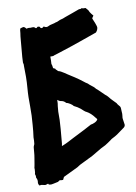

<svg xmlns="http://www.w3.org/2000/svg" viewBox="-54 -803 600 844"><g transform="rotate(-5 246.0 -380.5)"><path d="M60.5 -545.9C60.5 -543 61.5 -541 62.5 -539.1C63.5 -536.1 63.5 -533.2 63.5 -530.3C67.4 -498 70.3 -464.8 70.3 -431.6C70.3 -404.3 72.3 -377 75.2 -350.6C78.1 -323.2 79.1 -295.9 79.1 -267.6V-240.2L78.1 -212.9L79.1 -199.2V-185.5C79.1 -182.6 78.1 -179.7 77.1 -177.7C76.2 -174.8 75.2 -171.9 75.2 -168.9V-148.4C75.2 -139.6 75.2 -130.9 74.2 -122.1L72.3 -96.7C71.3 -88.9 71.3 -83 70.3 -79.1C71.3 -76.2 71.3 -71.3 71.3 -65.4V-57.6L70.3 -51.8C70.3 -50.8 71.3 -48.8 72.3 -46.9C73.2 -45.9 74.2 -42 74.2 -35.2C78.1 -30.3 80.1 -24.4 80.1 -17.6C79.1 -10.7 81.1 -4.9 85.9 0L93.8 -2C95.7 -2 101.6 -1 111.3 0C116.2 -1 120.1 -2.9 124 -4.9L125 -3.9C126 -1 127.9 0 131.8 0C136.7 0 140.6 0 145.5 -2C150.4 -3.9 157.2 -5.9 168 -8.8L176.8 -15.6C179.7 -14.6 184.6 -14.6 191.4 -15.6L196.3 -28.3L258.8 -65.4L271.5 -75.2L328.1 -109.4L369.1 -138.7C376 -143.6 382.8 -146.5 389.6 -151.4C393.6 -154.3 411.1 -168 415 -171.9C418 -174.8 418.9 -175.8 421.9 -177.7C425.8 -180.7 430.7 -183.6 435.5 -186.5C440.4 -189.5 444.3 -193.4 448.2 -196.3L477.5 -221.7C480.5 -224.6 482.4 -228.5 482.4 -232.4C482.4 -233.4 481.4 -235.4 481.4 -237.3L476.6 -257.8C475.6 -260.7 474.6 -266.6 475.6 -273.4V-282.2L473.6 -295.9C472.7 -300.8 472.7 -305.7 471.7 -309.6C470.7 -313.5 468.8 -315.4 467.8 -316.4C465.8 -319.3 460.9 -322.3 457 -328.1L455.1 -331.1L441.4 -342.8C431.6 -350.6 427.7 -355.5 425.8 -357.4L419.9 -363.3C417 -366.2 415 -367.2 414.1 -368.2L408.2 -372.1C401.4 -377.9 395.5 -382.8 391.6 -385.7L377 -397.5C373 -399.4 369.1 -403.3 366.2 -406.2L364.3 -408.2C363.3 -409.2 362.3 -410.2 360.4 -411.1L348.6 -418.9C343.8 -421.9 339.8 -424.8 336.9 -427.7C330.1 -430.7 324.2 -434.6 318.4 -438.5C306.6 -446.3 294.9 -453.1 282.2 -460L263.7 -469.7C256.8 -473.6 248 -477.5 238.3 -483.4C227.5 -489.3 218.8 -493.2 210.9 -494.1C208 -497.1 206.1 -499 204.1 -500C202.1 -501 200.2 -502.9 199.2 -505.9L192.4 -507.8C190.4 -508.8 189.5 -510.7 189.5 -512.7C189.5 -514.6 186.5 -525.4 184.6 -527.3C184.6 -539.1 183.6 -549.8 182.6 -560.5C188.5 -560.5 198.2 -561.5 202.1 -565.4C209 -568.4 215.8 -570.3 221.7 -573.2L240.2 -581.1C266.6 -591.8 292 -603.5 316.4 -614.3L391.6 -648.4C396.5 -655.3 399.4 -661.1 399.4 -669.9C399.4 -676.8 384.8 -704.1 380.9 -710.9C380.9 -712.9 381.8 -714.8 383.8 -717.8C385.7 -720.7 386.7 -722.7 386.7 -724.6C384.8 -724.6 371.1 -740.2 370.1 -743.2C369.1 -747.1 363.3 -752.9 355.5 -759.8C348.6 -758.8 342.8 -758.8 337.9 -760.7C335.9 -757.8 332 -756.8 326.2 -756.8C315.4 -752 304.7 -747.1 294.9 -742.2L262.7 -727.5C257.8 -725.6 252.9 -721.7 248 -720.7C243.2 -719.7 235.4 -715.8 225.6 -710C220.7 -709 216.8 -707 212.9 -705.1C208 -703.1 203.1 -702.1 198.2 -700.2C195.3 -699.2 191.4 -698.2 187.5 -695.3C183.6 -692.4 179.7 -691.4 176.8 -691.4C174.8 -691.4 172.9 -691.4 170.9 -692.4C168.9 -693.4 167 -694.3 165 -694.3C164.1 -694.3 162.1 -693.4 161.1 -691.4C160.2 -689.5 158.2 -688.5 155.3 -688.5C152.3 -688.5 150.4 -689.5 149.4 -692.4C148.4 -695.3 145.5 -696.3 140.6 -696.3C138.7 -696.3 136.7 -695.3 135.7 -693.4C134.8 -691.4 132.8 -690.4 130.9 -690.4C129.9 -690.4 127.9 -691.4 126 -693.4C123 -696.3 117.2 -696.3 107.4 -694.3H98.6C95.7 -694.3 92.8 -693.4 89.8 -691.4L83 -697.3C81.1 -699.2 78.1 -700.2 75.2 -700.2C74.2 -700.2 61.5 -695.3 61.5 -694.3C60.5 -690.4 60.5 -683.6 60.5 -674.8C59.6 -666 59.6 -656.2 59.6 -646.5V-569.3ZM196.3 -316.4V-340.8C197.3 -348.6 197.3 -357.4 196.3 -366.2L197.3 -368.2C202.1 -363.3 210 -361.3 215.8 -361.3C222.7 -360.4 228.5 -357.4 234.4 -351.6C242.2 -351.6 261.7 -341.8 266.6 -335C277.3 -331.1 287.1 -326.2 295.9 -320.3C304.7 -314.5 311.5 -306.6 321.3 -303.7L329.1 -299.8C342.8 -292 353.5 -280.3 364.3 -268.6C362.3 -257.8 343.8 -249 334 -247.1C329.1 -244.1 317.4 -236.3 300.8 -225.6C284.2 -214.8 267.6 -205.1 252 -195.3C235.4 -184.6 220.7 -174.8 205.1 -167L199.2 -164.1L200.2 -174.8V-239.3L199.2 -280.3Z"/></g></svg>

Font: Caesar Dressing Cyrillic
Style: Regular
Weight: 400
Designer: Dathan Boardman
Foundry: Open Window
Version: Version 1.00;July 2, 2020;FontCreator 13.0.0.2642 64-bit